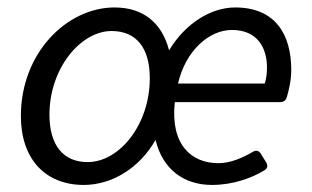

<svg xmlns="http://www.w3.org/2000/svg" viewBox="-20 -495 852 525"><path d="M37.1 -177.7C37.1 -59.6 104.5 10.7 209 10.7C286.1 10.7 361.3 -35.2 405.3 -112.3C424.8 -32.2 482.4 10.7 559.6 10.7C615.2 10.7 666 -6.8 703.1 -29.3C711.9 -35.2 712.9 -42 708 -50.8L693.4 -74.2C688.5 -83 680.7 -85 671.9 -80.1C643.6 -63.5 610.4 -48.8 577.1 -48.8C503.9 -48.8 445.3 -98.6 458 -215.8H746.1C754.9 -215.8 760.7 -219.7 763.7 -227.5C769.5 -246.1 776.4 -275.4 776.4 -303.7C776.4 -400.4 733.4 -474.6 623 -474.6C556.6 -474.6 486.3 -430.7 442.4 -357.4C422.9 -431.6 373 -474.6 293 -474.6C164.1 -474.6 37.1 -351.6 37.1 -177.7ZM704.1 -266.6H466.8C487.3 -355.5 550.8 -413.1 614.3 -413.1C684.6 -413.1 710 -363.3 710 -310.5C710 -293.9 708 -280.3 704.1 -266.6ZM389.6 -281.2C389.6 -154.3 306.6 -51.8 219.7 -51.8C152.3 -51.8 115.2 -98.6 115.2 -181.6C115.2 -307.6 200.2 -410.2 285.2 -410.2C352.5 -410.2 389.6 -364.3 389.6 -281.2Z"/></svg>

Font: Ed Sans Neue
Style: Italic
Weight: 400
Italic angle: -11°
Designer: Stephen Hutchings
Version: Version 1.004;PS 001.004;hotconv 1.0.88;makeotf.lib2.5.64775